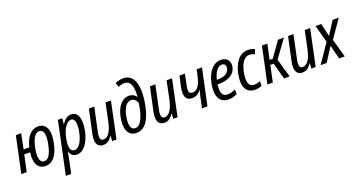

<svg xmlns="http://www.w3.org/2000/svg" viewBox="-49 -1604 5006 2673"><g transform="rotate(-20 2453.5 -267.0)"><path d="M9 0H89L141 -244H228C205 -84 257 10 367 10C472 10 546 -75 582 -249C622 -437 571 -545 452 -545C352 -545 278 -466 241 -312H156L202 -536H123ZM373 -59C308 -59 286 -136 316 -280C344 -414 388 -477 445 -477C510 -477 533 -403 502 -258C474 -120 433 -59 373 -59Z M583 235H662L707 24C713 -2 719 -42 723 -72H727C743 -21 780 10 831 10C941 10 1015 -114 1046 -253C1074 -379 1070 -545 943 -545C890 -545 846 -514 805 -452H802L812 -536H746ZM822 -60C740 -60 750 -179 769 -265C792 -375 847 -476 917 -476C992 -476 983 -347 964 -263C940 -152 890 -60 822 -60Z M1223 10C1277 10 1317 -16 1358 -77H1361L1354 0H1419L1532 -536H1452L1395 -265C1366 -128 1313 -61 1252 -61C1205 -61 1192 -99 1212 -193L1285 -536H1205L1130 -188C1103 -59 1135 10 1223 10Z M1717 10C1853 10 1921 -130 1955 -292C2000 -500 1998 -769 1796 -769C1756 -769 1712 -759 1677 -742L1699 -678C1729 -693 1760 -700 1787 -700C1865 -700 1900 -641 1900 -513C1900 -497 1900 -474 1898 -456H1896C1876 -486 1843 -513 1787 -513C1684 -513 1610 -420 1581 -279C1546 -115 1583 10 1717 10ZM1722 -58C1648 -58 1635 -147 1659 -265C1684 -384 1731 -446 1796 -446C1837 -446 1870 -415 1884 -373C1869 -251 1823 -58 1722 -58Z M2128 10C2182 10 2222 -16 2263 -77H2266L2259 0H2324L2437 -536H2357L2300 -265C2271 -128 2218 -61 2157 -61C2110 -61 2097 -99 2117 -193L2190 -536H2110L2035 -188C2008 -59 2040 10 2128 10Z M2686 0H2767L2881 -536H2802L2779 -433C2750 -301 2699 -251 2640 -251C2578 -251 2579 -304 2595 -379L2628 -536H2547L2512 -373C2487 -256 2513 -180 2609 -180C2664 -180 2711 -209 2742 -254H2745C2737 -230 2729 -199 2723 -173Z M3078 10C3125 10 3168 0 3207 -21V-92C3164 -70 3125 -60 3092 -60C3013 -60 2986 -117 3004 -238H3014C3171 -238 3261 -298 3281 -392C3299 -480 3253 -545 3161 -545C3043 -545 2961 -435 2930 -287C2901 -150 2915 10 3078 10ZM3153 -478C3195 -478 3213 -446 3203 -400C3188 -332 3123 -302 3020 -302H3016C3044 -421 3096 -478 3153 -478Z M3473 10C3506 10 3543 3 3573 -12V-81C3539 -66 3508 -60 3483 -60C3401 -60 3378 -138 3407 -280C3431 -391 3479 -476 3559 -476C3586 -476 3613 -466 3633 -454L3662 -522C3632 -538 3597 -545 3561 -545C3432 -545 3357 -431 3326 -287C3287 -105 3334 10 3473 10Z M3655 0H3735L3787 -243H3836L3902 0H3985L3906 -276L4095 -536H4007L3848 -312H3801L3849 -536H3769Z M4174 10C4228 10 4268 -16 4309 -77H4312L4305 0H4370L4483 -536H4403L4346 -265C4317 -128 4264 -61 4203 -61C4156 -61 4143 -99 4163 -193L4236 -536H4156L4081 -188C4054 -59 4086 10 4174 10Z M4443 0H4533L4665 -206L4718 0H4801L4725 -272L4907 -536H4817L4693 -343L4646 -536H4563L4633 -278Z"/></g></svg>

Font: Noto Sans Condensed
Style: Italic
Weight: 400
Width: 3
Italic angle: -12°
Designer: Monotype Design Team
Foundry: Monotype Imaging Inc.
Version: Version 2.013